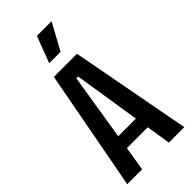

<svg xmlns="http://www.w3.org/2000/svg" viewBox="-271 -932 992 992"><g transform="rotate(-45 225.5 -436.0)"><path d="M17 0 141 -660H310L434 0H321L231 -573H218L126 0ZM110 -133V-208H345V-133ZM257 -727H174L229 -872H336Z"/></g></svg>

Font: Bricolage Grotesque 24pt Condensed Medium
Style: Regular
Weight: 500
Width: 3
Designer: Mathieu Triay
Foundry: Atelier Triay
Version: Version 1.001;gftools[0.9.33.dev8+g029e19f]